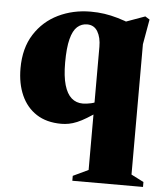

<svg xmlns="http://www.w3.org/2000/svg" viewBox="-51 -506 682 797"><g transform="rotate(5 289.5 -107.0)"><path d="M207.5 -239.5Q207.5 -182.5 218 -146.5Q228.5 -110.5 248 -93.5Q267.5 -76.5 295 -76.5Q310 -76.5 329.5 -80.8Q349 -85 365.5 -96.5V-50Q339 -31.5 318 -18.8Q297 -6 279 1.5Q261 9 245 12Q229 15 213.5 15Q152 15 110 -12.2Q68 -39.5 46.5 -88Q25 -136.5 25 -200Q25 -284 62 -342Q99 -400 160.5 -429.8Q222 -459.5 295.5 -459.5Q325.5 -459.5 352.5 -455.5Q379.5 -451.5 408.2 -443.2Q437 -435 471 -421L420 -422.5L522.5 -459.5L541 -448L522.5 -343.5V199.5L574.5 226V246.5H280V226L343.5 196V-317Q343.5 -356 328.8 -380.8Q314 -405.5 285 -405.5Q261.5 -405.5 244 -390Q226.5 -374.5 217 -338Q207.5 -301.5 207.5 -239.5Z"/></g></svg>

Font: Newsreader 24pt ExtraBold
Style: Regular
Weight: 800
Designer: Hugues Gentile
Foundry: Production Type
Version: Version 1.003